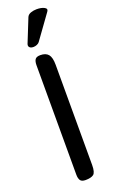

<svg xmlns="http://www.w3.org/2000/svg" viewBox="-191 -1056 656 1098"><g transform="rotate(-20 137.0 -507.0)"><path d="M189 -68Q189 -23 173.5 -11.5Q158 0 125 0Q101 0 93 -12.5Q85 -25 85 -47V-713Q85 -736 93 -748Q101 -760 125 -760Q158 -760 173.5 -741.5Q189 -723 189 -678ZM142 -833Q137 -826 126.5 -821.5Q116 -817 105 -817Q89 -817 81.5 -825Q74 -833 79 -846L136 -988Q142 -1002 159 -1008Q176 -1014 195 -1014Q224 -1014 241.5 -1004.5Q259 -995 248 -980Z"/></g></svg>

Font: Marmelad
Style: Regular
Weight: 400
Designer: Manvel Shmavonyan
Foundry: Cyreal
Version: Version 1.110; ttfautohint (v1.8.4.7-5d5b)